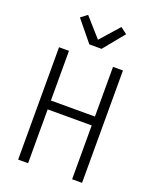

<svg xmlns="http://www.w3.org/2000/svg" viewBox="-176 -1082 951 1180"><g transform="rotate(20 300.0 -491.5)"><path d="M91 0V-735H156V-410H444V-735H509V0H444V-352H156V0ZM260 -815 149 -951 191 -983 300 -860 409 -983 451 -951 340 -815Z"/></g></svg>

Font: Iosevka Light Extended
Style: Regular
Weight: 300
Width: 7
Monospace: yes
Designer: Belleve Invis
Foundry: Belleve Invis
Version: Version 32.5.0; ttfautohint (v1.8.4)